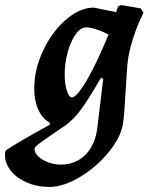

<svg xmlns="http://www.w3.org/2000/svg" viewBox="-97 -496 587 757"><path d="M-77 106 -74 97Q-29 66 99 -4L100 -12Q71 -27 54.5 -62.5Q38 -98 38 -147Q38 -222 73 -296.5Q108 -371 163 -418.5Q218 -466 273 -466L361 -448L369 -471L381 -476L458 -463L469 -446Q444 -396 428 -346Q412 -296 407 -257Q405 -241 402.5 -203.5Q400 -166 399 -147Q393 -42 389 -16Q383 39 335 99.5Q287 160 220.5 200.5Q154 241 98 241Q48 241 6.5 222.5Q-35 204 -57.5 173Q-80 142 -77 106ZM331 -360Q275 -388 242 -388Q221 -388 201.5 -361Q182 -334 170 -290.5Q158 -247 158 -202Q158 -165 166.5 -138.5Q175 -112 186 -112Q206 -112 246 -181Q286 -250 331 -360ZM287 6 310 -186 301 -189Q248 -98 219.5 -60.5Q191 -23 160 -1L129 20Q79 54 59 69Q39 84 39 91Q39 106 54 120.5Q69 135 93 144Q117 153 142 153Q201 153 240 114Q279 75 287 6Z"/></svg>

Font: Alegreya
Style: Bold Italic
Weight: 700
Italic angle: -7°
Designer: Juan Pablo del Peral
Foundry: Huerta Tipografica
Version: Version 2.007; ttfautohint (v1.6)